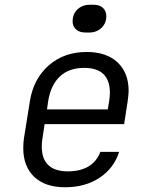

<svg xmlns="http://www.w3.org/2000/svg" viewBox="-20 -779 640 809"><path d="M522 -396Q522 -383 518 -353L503 -256H168L159 -197Q156 -178 156 -161Q156 -110 183.5 -83.5Q211 -57 265 -57Q371 -57 403 -139H482Q460 -70 399.5 -30Q339 10 254 10Q170 10 124 -34Q78 -78 78 -155Q78 -176 81 -197L106 -353Q121 -447 185.5 -503.5Q250 -560 345 -560Q429 -560 475.5 -516Q522 -472 522 -396ZM178 -318H434L440 -353Q443 -373 443 -389Q443 -440 416 -466.5Q389 -493 335 -493Q271 -493 232.5 -457Q194 -421 183 -353ZM340 -642Q315 -642 300.5 -655Q286 -668 286 -689Q286 -720 306.5 -739.5Q327 -759 359 -759H375Q399 -759 413.5 -746Q428 -733 428 -711Q428 -681 407.5 -661.5Q387 -642 356 -642Z"/></svg>

Font: JetBrains Mono Semi Light
Style: Italic
Weight: 350
Italic angle: -9°
Monospace: yes
Designer: Philipp Nurullin, Konstantin Bulenkov
Foundry: JetBrains
Version: 2.002